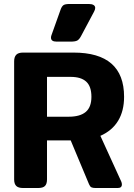

<svg xmlns="http://www.w3.org/2000/svg" viewBox="-20 -944 674 964"><path d="M236 -755Q236 -762 239 -769L284 -895Q290 -912 298.5 -918Q307 -924 329 -924H426Q441 -924 449.5 -919Q458 -914 458 -904Q458 -896 452 -885L387 -763Q378 -746 368 -740.5Q358 -735 334 -735H264Q236 -735 236 -755ZM51 -43V-636Q51 -658 61.5 -669Q72 -680 96 -680H349Q603 -680 603 -458Q603 -387 573 -337.5Q543 -288 484 -262L589 -32Q592 -25 592 -18Q592 0 571 0H460Q446 0 439 -3.5Q432 -7 427 -19L335 -239H216V-43Q216 -21 206 -10.5Q196 0 171 0H96Q72 0 61.5 -10.5Q51 -21 51 -43ZM325 -358Q382 -358 410.5 -382Q439 -406 439 -458Q439 -510 413 -534Q387 -558 335 -558H216V-358Z"/></svg>

Font: Mitr Medium
Style: Regular
Weight: 500
Designer: Thanarat Vachiruckul
Foundry: Cadson Demak
Version: Version 1.002